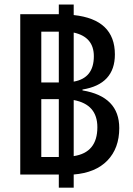

<svg xmlns="http://www.w3.org/2000/svg" viewBox="-20 -778 591 856"><path d="M70.3 -714.8H242.2V-757.8H308.6V-710.9Q492.2 -691.4 492.2 -535.2Q492.2 -402.3 347.7 -378.9V-375Q511.7 -347.7 511.7 -207Q511.7 -117.2 459 -62.5Q406.2 -7.8 308.6 0V58.6H242.2V0H70.3ZM164.1 -410.2H242.2V-636.7H164.1ZM308.6 -632.8V-414.1Q398.4 -429.7 398.4 -527.3Q398.4 -613.3 308.6 -632.8ZM164.1 -78.1H242.2V-335.9H164.1ZM308.6 -332V-82Q414.1 -97.7 414.1 -210.9Q414.1 -312.5 308.6 -332Z"/></svg>

Font: WenQuanYi Micro Hei
Style: Regular
Weight: 400
Foundry: Ascender Corporation
Version: Version 0.2.0-beta